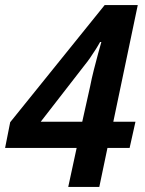

<svg xmlns="http://www.w3.org/2000/svg" viewBox="-23 -734 570 754"><path d="M245 0 278 -153H-3L17 -254L388 -714H518L422 -256H509L486 -153H399L367 0ZM137 -256H300L331 -395Q337 -426 345.5 -459.5Q354 -493 362 -522.5Q370 -552 375 -569H370Q363 -556 352.5 -539.5Q342 -523 331 -507Q320 -491 310 -479Z"/></svg>

Font: Noto Sans Display SemiBold
Style: Italic
Weight: 600
Italic angle: -12°
Designer: Monotype Design Team
Foundry: Monotype Imaging Inc.
Version: Version 2.003